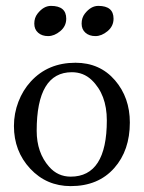

<svg xmlns="http://www.w3.org/2000/svg" viewBox="-20 -611 486 649"><path d="M266.6 -564.7Q287.1 -591.1 312.3 -591.1Q363.8 -591.1 363.8 -547.9Q363.8 -522.5 343.6 -505.7Q323.5 -489 302.6 -489Q281.7 -489 268.8 -500.4Q255.9 -511.7 255.9 -531.2Q255.9 -550.8 266.6 -564.7ZM106.7 -564.7Q127.2 -591.1 152.3 -591.1Q203.9 -591.1 203.9 -547.9Q203.9 -522.5 183.7 -505.7Q163.6 -489 142.7 -489Q121.8 -489 108.9 -500.4Q95.9 -511.7 95.9 -531.2Q95.9 -550.8 106.7 -564.7ZM27.1 -185.1Q27.1 -227.5 42.2 -267Q57.4 -306.4 84 -335.4Q142.1 -398.9 235.1 -398.9Q317.6 -398.9 368.7 -339.6Q418.9 -281.2 418.9 -197Q418.9 -102.5 366.2 -43Q312.3 18.1 219 18.1Q137.2 18.1 82 -41Q27.1 -100.1 27.1 -185.1ZM104 -168.9Q104 -95 146 -47.4Q175.3 -13.9 219 -13.9Q341.1 -13.9 341.1 -204.1Q341.1 -291.7 289.6 -340.8Q262 -366.9 222.9 -366.9Q104 -366.9 104 -168.9Z"/></svg>

Font: Fanwood Text
Style: Regular
Weight: 400
Version: Version 1.1001